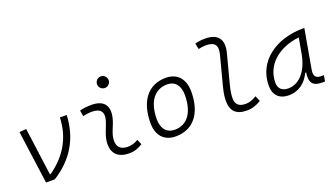

<svg xmlns="http://www.w3.org/2000/svg" viewBox="-66 -1248 3062 1762"><g transform="rotate(-20 1465.0 -367.0)"><path d="M151.9 0H237.8C429.2 -119.6 532.2 -294.9 542 -517.6H475.6C468.3 -325.2 381.8 -173.8 219.7 -59.6H210.9L148.4 -523.9L81.1 -517.6Z M1073.2 -81.1C1033.2 -59.6 1009.3 -51.3 971.2 -51.3C899.9 -51.3 864.3 -87.4 869.1 -157.7C873.5 -225.6 911.1 -275.4 927.7 -345.2C957 -463.9 904.8 -527.3 786.1 -527.3C747.6 -527.3 709 -524.4 670.9 -513.7L681.2 -455.6C710.9 -463.4 740.7 -466.8 770.5 -466.8C848.6 -466.8 882.8 -428.2 863.8 -355C848.6 -293.9 807.1 -226.1 802.7 -153.3C795.9 -46.4 852.5 9.8 965.3 9.8C1018.6 9.8 1057.6 -8.3 1094.7 -31.2ZM956.5 -630.4C987.8 -630.4 1013.2 -655.8 1013.2 -687C1013.2 -718.3 987.8 -743.7 956.5 -743.7C925.3 -743.7 899.9 -718.3 899.9 -687C899.9 -655.8 925.3 -630.4 956.5 -630.4Z M1417 9.8C1588.4 9.8 1689.9 -115.7 1689.9 -328.6C1689.9 -453.6 1623.5 -527.3 1511.7 -527.3C1340.3 -527.3 1238.8 -399.9 1238.8 -184.1C1238.8 -62.5 1305.2 9.8 1417 9.8ZM1429.7 -50.8C1351.1 -50.8 1305.2 -105.5 1305.2 -197.3C1305.2 -366.2 1378.9 -466.3 1502.9 -466.3C1579.6 -466.3 1624 -412.1 1624 -320.3C1624 -150.9 1551.8 -50.8 1429.7 -50.8Z M2112.3 9.8C2163.6 9.8 2208 -5.9 2251.5 -32.7L2228.5 -86.4C2188.5 -62 2156.7 -51.3 2121.6 -51.3C2055.7 -51.3 2023.9 -80.6 2024.4 -141.6C2024.4 -162.1 2026.4 -202.1 2046.4 -277.3L2117.2 -546.9C2151.4 -675.3 2098.6 -742.2 1974.6 -742.2C1941.4 -742.2 1908.2 -738.8 1875.5 -729.5L1887.2 -671.9C1911.1 -678.7 1935.5 -681.6 1959 -681.6C2048.8 -681.6 2075.2 -641.6 2052.7 -555.2L1980 -277.3C1960.9 -206.1 1958.5 -165 1958.5 -138.2C1958.5 -38.6 2008.3 9.8 2112.3 9.8Z M2521.5 10.3C2613.3 10.3 2688.5 -41 2731.4 -133.3H2740.2C2725.6 -36.1 2755.9 4.9 2848.1 4.9H2875L2884.8 -53.7H2855.5C2805.7 -53.7 2786.6 -82 2795.9 -135.7L2864.3 -522.5H2855C2581.1 -522.5 2376 -370.1 2376 -135.3C2376 -43 2428.7 10.3 2521.5 10.3ZM2536.6 -50.8C2477.5 -50.8 2442.4 -83.5 2442.4 -141.1C2442.4 -309.6 2580.1 -435.5 2786.6 -458L2760.7 -312.5C2731.4 -145.5 2644.5 -50.8 2536.6 -50.8Z"/></g></svg>

Font: Cascadia Mono PL Light
Style: Italic
Weight: 300
Italic angle: -10°
Monospace: yes
Designer: Aaron Bell
Foundry: Saja Typeworks
Version: Version 2404.023